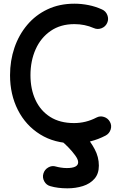

<svg xmlns="http://www.w3.org/2000/svg" viewBox="-20 -733 656 1046"><path d="M564 -608.4Q554.7 -587.4 533 -579.1Q511.2 -570.8 490.7 -580.1Q441.9 -601.6 385.3 -601.6Q309.6 -601.6 255.9 -564.5Q202.1 -527.3 174.1 -464.4Q146 -401.4 146 -323.2Q146 -247.6 173.3 -188.5Q200.7 -129.4 253.7 -95.9Q306.6 -62.5 383.3 -62.5Q447.8 -62.5 504.9 -92.3Q524.9 -103 546.6 -95.9Q568.4 -88.9 579.1 -68.8Q589.8 -49.3 582.8 -27.3Q575.7 -5.4 555.7 5.4Q474.6 47.9 383.3 47.9Q276.9 47.9 198.5 -1Q120.1 -49.8 77.4 -134Q34.7 -218.3 34.7 -323.2Q34.7 -402.3 58.6 -472.7Q82.5 -543 128.2 -597.2Q173.8 -651.4 238.8 -682.1Q303.7 -712.9 385.3 -712.9Q423.8 -712.9 461.9 -705.3Q500 -697.8 535.6 -681.6Q556.6 -672.4 564.9 -650.6Q573.2 -628.9 564 -608.4ZM308.1 -42Q322.3 -59.6 345.2 -62Q368.2 -64.5 386.2 -49.8Q410.6 -30.3 441.7 3.2Q472.7 36.6 495.6 79.3Q518.6 122.1 518.6 169.4Q518.6 213.9 494.4 241.2Q470.2 268.6 431.2 280.8Q392.1 293 347.2 293Q294.4 293 254.4 281.2Q232.4 275.4 221.2 254.9Q210 234.4 216.3 212.9Q222.7 190.9 242.9 179.2Q263.2 167.5 284.7 174.3Q294.4 177.2 311.3 179.9Q328.1 182.6 343.8 182.6Q405.8 182.6 405.8 150.9Q405.8 135.7 389.6 113.5Q373.5 91.3 352.5 69.8Q331.5 48.3 315.9 36.1Q298.3 22 296.1 -1Q293.9 -23.9 308.1 -42Z"/></svg>

Font: Mikhak SemiBold
Style: Regular
Weight: 600
Designer: Amin Abedi
Version: Version 3.3